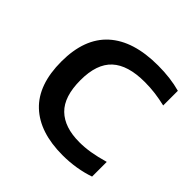

<svg xmlns="http://www.w3.org/2000/svg" viewBox="-150 -683 824 824"><g transform="rotate(45 261.5 -271.0)"><path d="M340 10Q201 10 126.5 -60.2Q52 -130.5 52 -271Q52 -411 130.2 -481.8Q208.5 -552.5 357.5 -552.5Q433.5 -552.5 494.5 -535.5V-446.5Q462.5 -454 432 -458Q401.5 -462 367 -462Q265.5 -462 216 -416.5Q166.5 -371 166.5 -272.5Q166.5 -172.5 213.8 -126.5Q261 -80.5 351.5 -80.5Q383.5 -80.5 417 -86Q450.5 -91.5 494.5 -104V-15Q460.5 -3 421.2 3.5Q382 10 340 10Z"/></g></svg>

Font: Encode Sans Expanded Expanded Medium
Style: Regular
Weight: 500
Width: 7
Designer: Multiple Designers
Foundry: Impallari Type
Version: Version 3.000; ttfautohint (v1.8.3) -l 8 -r 50 -G 200 -x 14 